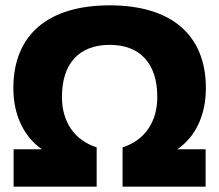

<svg xmlns="http://www.w3.org/2000/svg" viewBox="-20 -699 821 719"><path d="M391 -531C505 -531 569 -461 569 -336C569 -242 522 -174 439 -147V0H750V-140H644C713 -187 751 -269 751 -369C751 -568 622 -679 391 -679C159 -679 30 -568 30 -369C30 -270 68 -188 137 -140H31V0H342V-147C259 -174 212 -242 212 -336C212 -461 276 -531 391 -531Z"/></svg>

Font: LT Wave Black
Style: Regular
Weight: 900
Designer: Daniel Lyons
Version: Version 2.5 (Glyphs App)